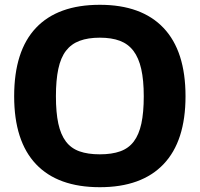

<svg xmlns="http://www.w3.org/2000/svg" viewBox="-20 -770 832 800"><path d="M396 10Q221 10 130 -86Q39 -182 39 -369Q39 -558 130 -654Q221 -750 396 -750Q570 -750 661.5 -653.5Q753 -557 753 -369Q753 -182 661.5 -86Q570 10 396 10ZM396 -127Q446 -127 481 -139.5Q516 -152 537.5 -180.5Q559 -209 569 -255Q579 -301 579 -369Q579 -436 568.5 -482.5Q558 -529 536 -558Q514 -587 479.5 -600Q445 -613 396 -613Q347 -613 312 -600Q277 -587 255 -558.5Q233 -530 223 -483Q213 -436 213 -369Q213 -301 223 -255Q233 -209 254.5 -180.5Q276 -152 311 -139.5Q346 -127 396 -127Z"/></svg>

Font: Encode Sans Normal
Style: Bold
Weight: 700
Designer: Pablo Impallari, Andres Torresi
Foundry: Pablo Impallari, Andres Torresi
Version: Version 1.000; ttfautohint (v1.00) -l 8 -r 50 -G 200 -x 14 -